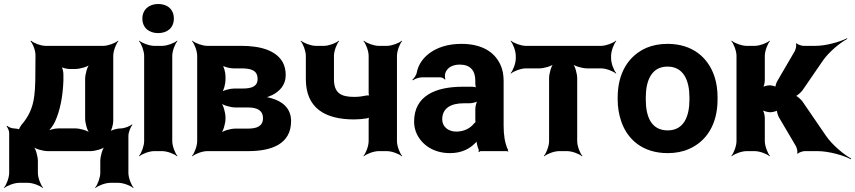

<svg xmlns="http://www.w3.org/2000/svg" viewBox="-30 -758 4289 963"><path d="M41 -114H39C28 -114 12 -121 6 -127L3 -124C9 -118 16 -102 16 -91V109C16 133 2 170 -10 183L-8 185C5 173 42 159 66 159H110C134 159 171 173 184 185L186 183C174 170 160 133 160 109V50C160 26 149 -14 136 -26L134 -24C146 -11 186 0 210 0H423C447 0 487 -11 499 -24L497 -26C484 -14 473 26 473 50V109C473 133 459 170 447 183L449 185C462 173 499 159 523 159H564C588 159 625 173 638 185L640 183C628 170 614 133 614 109V-76C614 -94 625 -122 634 -132L632 -134C622 -125 594 -114 576 -114C558 -114 527 -106 518 -96L520 -94C530 -103 538 -134 538 -152V-478C538 -502 552 -539 564 -552L562 -554C549 -542 512 -528 488 -528H198C175 -528 138 -542 126 -554L123 -551C135 -539 149 -502 148 -479L147 -353C146 -324 145 -299 142 -277C134 -213 111 -170 77 -131C73 -126 63 -109 65 -105L69 -107C67 -111 47 -114 41 -114ZM288 -353V-382C289 -396 283 -421 276 -428L273 -425C280 -418 305 -412 319 -412H347C371 -412 411 -423 423 -436L421 -438C408 -426 397 -386 397 -362V-164C397 -140 408 -100 421 -88L423 -90C411 -103 371 -114 347 -114H263C244 -114 217 -107 205 -99L207 -96C219 -104 238 -130 246 -148C271 -203 285 -272 288 -353Z M834 -50V-478C834 -502 848 -539 860 -552L858 -554C845 -542 808 -528 784 -528H743C719 -528 682 -542 669 -554L667 -552C679 -539 693 -502 693 -478V-50C693 -26 679 11 667 24L669 26C682 14 719 0 743 0H784C808 0 845 14 858 26L860 24C848 11 834 -26 834 -50ZM763 -592C810 -592 842 -619 842 -665C842 -711 810 -738 763 -738C717 -738 684 -709 684 -665C684 -619 717 -592 763 -592Z M1403 -381C1403 -406 1398 -427 1388 -446C1354 -506 1275 -528 1180 -528H1009C985 -528 948 -542 935 -554L933 -552C945 -539 959 -502 959 -478V-50C959 -26 945 11 933 24L935 26C948 14 985 0 1009 0H1214C1332 0 1430 -35 1430 -151C1430 -215 1386 -250 1332 -265C1320 -269 1303 -272 1293 -271L1294 -267C1304 -268 1322 -275 1335 -281C1373 -300 1403 -332 1403 -381ZM1289 -165C1289 -125 1258 -113 1214 -113H1151C1127 -113 1087 -102 1075 -89L1077 -87C1090 -99 1101 -139 1101 -163V-169C1101 -193 1090 -233 1077 -245L1075 -243C1087 -230 1127 -219 1151 -219H1214C1259 -219 1289 -205 1289 -165ZM1262 -362C1262 -324 1231 -314 1188 -314H1145C1124 -314 1089 -305 1078 -294L1081 -291C1092 -302 1101 -337 1101 -358V-376C1101 -394 1093 -426 1083 -436L1080 -433C1090 -423 1122 -415 1141 -415H1180C1228 -415 1262 -406 1262 -362Z M1746 -272C1678 -272 1645 -293 1645 -361V-478C1645 -502 1659 -539 1671 -552L1669 -554C1656 -542 1619 -528 1595 -528H1554C1530 -528 1493 -542 1480 -554L1478 -552C1490 -539 1504 -502 1504 -478V-361C1504 -216 1600 -159 1746 -159C1767 -159 1788 -161 1808 -164C1814 -165 1823 -168 1826 -171L1823 -174C1820 -171 1819 -160 1819 -154V-50C1819 -26 1805 11 1793 24L1795 26C1808 14 1845 0 1869 0H1911C1935 0 1972 14 1985 26L1987 24C1975 11 1961 -26 1961 -50V-478C1961 -502 1975 -539 1987 -552L1985 -554C1972 -542 1935 -528 1911 -528H1869C1845 -528 1808 -542 1795 -554L1793 -552C1805 -539 1819 -502 1819 -478V-293C1819 -288 1820 -277 1823 -274L1826 -277C1823 -280 1813 -280 1808 -279C1789 -275 1770 -272 1746 -272Z M2496 -128V-352C2496 -383 2491 -410 2480 -433C2449 -501 2382 -538 2284 -538C2215 -538 2159 -519 2120 -488C2093 -467 2069 -436 2061 -397C2059 -382 2047 -365 2038 -358L2041 -355C2049 -362 2071 -370 2086 -370H2179C2187 -370 2198 -364 2201 -359L2204 -361C2201 -366 2201 -383 2203 -390C2212 -419 2240 -434 2276 -434C2329 -434 2354 -404 2354 -353V-338C2354 -331 2356 -318 2360 -314L2363 -317C2359 -321 2346 -323 2339 -323H2291C2157 -323 2047 -279 2047 -148C2047 -125 2052 -104 2061 -85C2088 -30 2146 10 2227 10C2284 10 2325 -11 2353 -40C2357 -44 2363 -50 2364 -54L2360 -55C2359 -51 2361 -43 2362 -37C2364 -26 2367 -16 2371 -7C2372 -5 2371 1 2370 3L2373 5C2374 3 2378 0 2381 0H2513C2515 0 2517 2 2518 3L2520 1C2519 0 2517 -2 2517 -4C2517 -5 2519 -7 2519 -7L2516 -10C2502 -43 2496 -80 2496 -128ZM2188 -159C2188 -218 2235 -240 2296 -240H2325C2339 -240 2363 -246 2370 -253L2367 -256C2360 -249 2354 -225 2354 -211V-162C2354 -159 2354 -145 2356 -143L2359 -146C2357 -148 2349 -141 2347 -138C2329 -115 2298 -98 2258 -98C2219 -98 2188 -122 2188 -159Z M3035 -465V-478C3035 -502 3049 -539 3061 -552L3059 -554C3046 -542 3009 -528 2985 -528H2607C2583 -528 2546 -542 2533 -554L2531 -552C2543 -539 2557 -502 2557 -478V-465C2557 -441 2543 -404 2531 -391L2533 -389C2546 -401 2583 -415 2607 -415H2674C2698 -415 2738 -426 2750 -439L2748 -441C2735 -429 2724 -389 2724 -365V-50C2724 -26 2710 11 2698 24L2700 26C2713 14 2750 0 2774 0H2815C2839 0 2876 14 2889 26L2891 24C2879 11 2865 -26 2865 -50V-365C2865 -389 2854 -429 2841 -441L2839 -439C2851 -426 2891 -415 2915 -415H2985C3009 -415 3046 -401 3059 -389L3061 -391C3049 -404 3035 -441 3035 -465Z M3068 -269V-259C3068 -220 3074 -185 3085 -152C3116 -58 3194 10 3319 10C3359 10 3395 3 3426 -11C3513 -49 3569 -134 3569 -259V-269C3569 -308 3564 -343 3553 -376C3521 -470 3443 -538 3318 -538C3278 -538 3243 -531 3212 -518C3124 -479 3068 -394 3068 -269ZM3428 -269V-259C3428 -176 3401 -104 3319 -104C3235 -104 3209 -175 3209 -259V-269C3209 -351 3236 -424 3318 -424C3400 -424 3428 -352 3428 -269Z M3876 -171 3962 -25C3967 -16 3972 5 3968 11L3972 13C3975 7 3996 0 4006 0H4071C4126 0 4201 21 4238 41L4239 37C4203 18 4143 -32 4112 -78L3995 -249C3988 -259 3966 -279 3957 -279V-275C3966 -275 3988 -295 3995 -305L4098 -455C4128 -498 4185 -545 4220 -563L4218 -566C4183 -548 4113 -528 4060 -528H4000C3990 -528 3969 -535 3966 -541L3962 -539C3966 -533 3961 -511 3957 -503L3869 -352C3864 -344 3857 -324 3860 -318L3864 -320C3861 -326 3839 -330 3831 -330C3819 -330 3798 -325 3792 -319L3795 -316C3801 -322 3806 -343 3806 -355V-478C3806 -502 3820 -539 3832 -552L3830 -554C3817 -542 3780 -528 3756 -528H3714C3690 -528 3653 -542 3640 -554L3638 -552C3650 -539 3664 -502 3664 -478V-50C3664 -26 3650 11 3638 24L3640 26C3653 14 3690 0 3714 0H3756C3780 0 3817 14 3830 26L3832 24C3820 11 3806 -26 3806 -50V-167C3806 -180 3800 -203 3793 -210L3791 -208C3798 -201 3821 -195 3834 -195C3843 -195 3867 -200 3871 -206L3867 -208C3864 -202 3872 -179 3876 -171Z"/></svg>

Font: Asimov
Style: Edge
Weight: 500
Designer: Google
Version: Version 2.000980: 2014